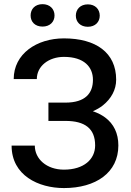

<svg xmlns="http://www.w3.org/2000/svg" viewBox="-20 -908 640 937"><path d="M216.3 -407.2V-317.9H299.3C394.5 -317.9 444.3 -280.8 444.3 -198.2C444.3 -130.9 389.6 -80.1 292 -80.1C207.5 -80.1 149.9 -132.3 149.9 -197.3H36.6C36.6 -51.8 168 9.8 292 9.8C447.8 9.8 557.6 -65.4 557.6 -198.2C557.6 -257.3 535.2 -303.7 492.7 -335C476.1 -347.2 456.1 -357.4 433.1 -365.2C451.2 -373 467.8 -382.3 481.9 -393.6C522.9 -426.3 546.9 -470.2 546.9 -519C546.9 -651.4 447.8 -720.7 292 -720.7C159.2 -720.7 46.9 -645.5 46.9 -522H159.7C159.7 -585.9 218.3 -630.4 292 -630.4C391.1 -630.4 433.6 -580.6 433.6 -518.6C433.6 -452.6 396 -407.2 299.3 -407.2ZM129.4 -832.5C129.4 -801.3 150.9 -778.3 187.5 -778.3C223.6 -778.3 246.1 -801.3 246.1 -832.5C246.1 -863.8 223.6 -887.7 187.5 -887.7C150.9 -887.7 129.4 -863.8 129.4 -832.5ZM350.1 -831.5C350.1 -800.8 372.1 -777.3 408.7 -777.3C444.8 -777.3 466.8 -800.8 466.8 -831.5C466.8 -862.8 444.8 -886.7 408.7 -886.7C372.1 -886.7 350.1 -862.8 350.1 -831.5Z"/></svg>

Font: Bert Sans Medium
Style: Regular
Weight: 500
Designer: Christian Robertson (Google), Cristiano Sobral
Foundry: Google, Cristiano Sobral
Version: Version 3.101